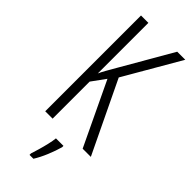

<svg xmlns="http://www.w3.org/2000/svg" viewBox="-298 -752 1012 1012"><g transform="rotate(45 208.0 -246.5)"><path d="M416 0H355L187 -353L131 -276V0H76V-714H131V-337Q137 -351 151 -376Q165 -401 186 -437L346 -714H406L224 -400ZM273 71Q263 107 246 148Q229 189 209 221H180V210Q186 192 194 164.5Q202 137 208.5 109Q215 81 217 61H273Z"/></g></svg>

Font: Noto Sans Khmer ExtraCondensed Light
Style: Regular
Weight: 300
Width: 2
Designer: Danh Hong and the Monotype Design Team
Foundry: Monotype Imaging Inc.
Version: Version 2.004; ttfautohint (v1.8.4.7-5d5b)